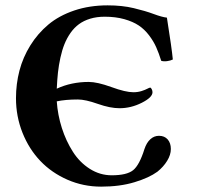

<svg xmlns="http://www.w3.org/2000/svg" viewBox="-20 -678 746 710"><path d="M367.2 -616.2Q337.9 -616.2 313.7 -608.9Q289.6 -601.6 272 -588.6Q254.4 -575.7 240.7 -556.2Q227.1 -536.6 218.3 -514.6Q209.5 -492.7 203.4 -464.8Q197.3 -437 194.3 -409.7Q191.4 -382.3 189.9 -350.1Q243.7 -375 308.1 -375Q339.8 -375 392.1 -356Q444.3 -336.9 473.1 -336.9Q489.7 -336.9 503.4 -341.3Q517.1 -345.7 524.9 -349.9Q532.7 -354 535.2 -354Q538.1 -354 541 -348.4Q543.9 -342.8 543.9 -336.9Q543.9 -317.9 504.2 -297.9Q464.4 -277.8 421.9 -277.8Q387.2 -277.8 341.6 -293.9Q295.9 -310.1 268.1 -310.1Q222.2 -310.1 189.9 -303.2Q193.4 -252.9 208.7 -204.8Q224.1 -156.7 249.3 -117.2Q274.4 -77.6 312 -53.7Q349.6 -29.8 393.1 -29.8Q448.7 -29.8 472.2 -48.6Q495.6 -67.4 514.2 -127Q522 -150.4 535.9 -163.1Q549.8 -175.8 567.9 -175.8Q588.4 -175.8 600.1 -162.4Q611.8 -148.9 611.8 -127Q611.8 -105.5 598.1 -83.3Q584.5 -61 562 -43Q531.2 -20.5 477.3 -4.2Q423.3 12.2 354 12.2Q288.1 12.2 229.5 -13.4Q170.9 -39.1 129.2 -82.8Q87.4 -126.5 63.2 -187Q39.1 -247.6 39.1 -314.9Q39.1 -367.7 52 -417Q64.9 -466.3 92.3 -510.3Q119.6 -554.2 158.9 -587.2Q198.2 -620.1 254.6 -639.2Q311 -658.2 377.9 -658.2Q431.6 -658.2 474.6 -647.9Q517.6 -637.7 548.3 -626.2Q579.1 -614.7 597.2 -612.8Q615.2 -499.5 619.1 -458Q610.4 -453.6 597.9 -451.9Q585.4 -450.2 576.2 -453.1Q567.4 -481.4 557.6 -503.4Q547.9 -525.4 531.2 -547.4Q514.6 -569.3 493.2 -583.7Q471.7 -598.1 439.5 -607.2Q407.2 -616.2 367.2 -616.2Z"/></svg>

Font: Linux Libertine G
Style: Bold
Weight: 700
Designer: Philipp H. Poll
Foundry: Philipp H. Poll
Version: Version 5.0.3